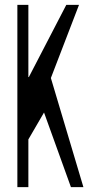

<svg xmlns="http://www.w3.org/2000/svg" viewBox="-20 -765 363 785"><path d="M51 -745V0H96V-195L160 -305L270 0H321L188 -446L303 -745H251L98 -450H96V-745Z"/></svg>

Font: 寒蝉无机体 CompactMedium
Style: Regular
Weight: 500
Width: 3
Designer: ChillTanhei {Warren2060}; 
Source Han Sans {Ryoko NISHIZUKA 西塚涼子 (kana, bopomofo & ideographs); Paul D. Hunt (Latin, Gre
Foundry: ChillType&Adobe
Version: Version 1.000;Glyphs 3.1.1 (3135)